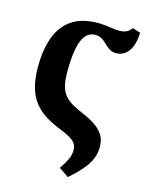

<svg xmlns="http://www.w3.org/2000/svg" viewBox="-118 -646 748 946"><g transform="rotate(15 255.5 -173.0)"><path d="M38 -261C40 -102 102 -42 233 9C302 37 314 58 314 88C314 121 298 150 271 189L321 223C374 175 435 119 435 43C435 -18 409 -59 298 -105C203 -144 185 -186 184 -276C184 -440 219 -489 272 -489C326 -489 338 -428 390 -428C450 -428 479 -482 481 -556L441 -569C430 -556 419 -539 376 -539C345 -539 315 -549 268 -549C123 -549 38 -463 38 -261Z"/></g></svg>

Font: Noto Serif SemiCondensed
Style: Bold
Weight: 700
Width: 4
Designer: Monotype Design Team
Foundry: Monotype Imaging Inc.
Version: Version 2.015